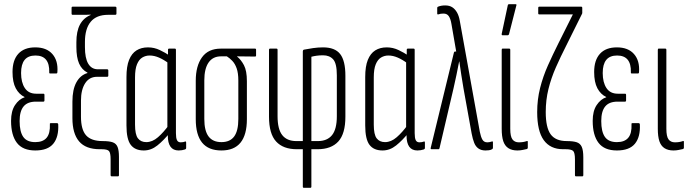

<svg xmlns="http://www.w3.org/2000/svg" viewBox="-20 -715 3311 920"><path d="M149 6Q89 6 61 -30.5Q33 -67 33 -136Q33 -183 52 -211.5Q71 -240 98 -249V-250Q71 -263 55.5 -292Q40 -321 40 -370Q40 -427 68 -457.5Q96 -488 149 -488Q203 -488 231 -456Q259 -424 255 -370Q255 -363 250 -363H220Q215 -363 216 -369Q218 -449 150 -449Q115 -449 98 -428Q81 -407 81 -365Q81 -320 99 -293Q117 -266 153 -266H188Q193 -266 193 -260V-234Q193 -228 188 -228H152Q112 -228 93 -205Q74 -182 74 -135Q74 -84 91.5 -59Q109 -34 149 -34Q186 -34 203.5 -55Q221 -76 219 -120Q218 -125 224 -125H253Q258 -125 259 -119Q262 -59 235.5 -26.5Q209 6 149 6Z M516 130Q510 130 510 124V48Q510 17 502 8.5Q494 0 467 0H458Q391 0 359 -37.5Q327 -75 327 -149V-228Q327 -286 346 -320.5Q365 -355 399 -365V-367Q372 -381 359 -410.5Q346 -440 346 -490V-513Q346 -565 363 -597Q380 -629 414 -643V-645Q403 -644 391.5 -644Q380 -644 369 -644H328Q323 -644 323 -650V-677Q323 -683 328 -683H532Q538 -683 538 -677V-650Q538 -644 532 -644H498Q442 -644 414.5 -610.5Q387 -577 387 -514V-489Q387 -436 403 -409.5Q419 -383 449 -383H493Q499 -383 499 -377V-353Q499 -347 493 -347H445Q408 -347 388 -316Q368 -285 368 -233V-156Q368 -94 392.5 -66.5Q417 -39 472 -39Q504 -39 520.5 -33Q537 -27 543.5 -10.5Q550 6 550 37V124Q550 130 545 130Z M669 6Q627 6 606.5 -21Q586 -48 586 -114V-346Q586 -397 598.5 -428Q611 -459 634 -473.5Q657 -488 689 -488Q719 -488 746 -475Q773 -462 792 -449L789 -411Q765 -429 742 -439Q719 -449 697 -449Q678 -449 662 -439.5Q646 -430 636.5 -407Q627 -384 627 -344V-118Q627 -70 641 -52Q655 -34 681 -34Q710 -34 737 -57.5Q764 -81 790 -117L793 -78Q764 -42 734 -18Q704 6 669 6ZM836 6Q784 6 784 -66V-90L782 -94V-424L785 -439V-476Q785 -482 790 -482H818Q823 -482 823 -476V-77Q823 -54 828 -43.5Q833 -33 846 -33Q852 -33 857.5 -34Q863 -35 868 -37Q872 -38 872 -32V-6Q872 -1 867 1Q852 6 836 6Z M1041 6Q979 6 948.5 -31.5Q918 -69 918 -144V-328Q918 -399 948 -440.5Q978 -482 1038 -482H1202Q1207 -482 1207 -477V-449Q1207 -444 1202 -444L1116 -445V-444Q1135 -429 1149 -402.5Q1163 -376 1163 -326V-144Q1163 -69 1132.5 -31.5Q1102 6 1041 6ZM1041 -34Q1082 -34 1102 -61Q1122 -88 1122 -145V-329Q1122 -365 1114 -387.5Q1106 -410 1093 -423.5Q1080 -437 1067 -445H1039Q1000 -445 979.5 -415.5Q959 -386 959 -330V-145Q959 -88 979.5 -61Q1000 -34 1041 -34Z M1436 185Q1431 185 1431 179V0H1402Q1337 0 1303 -37Q1269 -74 1269 -156V-476Q1269 -482 1274 -482H1305Q1310 -482 1310 -476V-158Q1310 -96 1332.5 -67.5Q1355 -39 1400 -39H1431V-469Q1431 -475 1436 -477Q1456 -481 1480 -484.5Q1504 -488 1528 -488Q1585 -488 1610 -456Q1635 -424 1635 -352V-156Q1635 -74 1601 -37Q1567 0 1502 0H1472V179Q1472 185 1467 185ZM1472 -39H1503Q1548 -39 1571 -67.5Q1594 -96 1594 -158V-354Q1594 -411 1576.5 -430.5Q1559 -450 1528 -450Q1511 -450 1497 -448Q1483 -446 1472 -443Z M1813 6Q1771 6 1750.5 -21Q1730 -48 1730 -114V-346Q1730 -397 1742.5 -428Q1755 -459 1778 -473.5Q1801 -488 1833 -488Q1863 -488 1890 -475Q1917 -462 1936 -449L1933 -411Q1909 -429 1886 -439Q1863 -449 1841 -449Q1822 -449 1806 -439.5Q1790 -430 1780.5 -407Q1771 -384 1771 -344V-118Q1771 -70 1785 -52Q1799 -34 1825 -34Q1854 -34 1881 -57.5Q1908 -81 1934 -117L1937 -78Q1908 -42 1878 -18Q1848 6 1813 6ZM1980 6Q1928 6 1928 -66V-90L1926 -94V-424L1929 -439V-476Q1929 -482 1934 -482H1962Q1967 -482 1967 -476V-77Q1967 -54 1972 -43.5Q1977 -33 1990 -33Q1996 -33 2001.5 -34Q2007 -35 2012 -37Q2016 -38 2016 -32V-6Q2016 -1 2011 1Q1996 6 1980 6Z M2306 6Q2286 6 2272.5 -3.5Q2259 -13 2252 -31Q2245 -49 2240 -75L2201 -291Q2195 -325 2190.5 -355.5Q2186 -386 2181 -420H2180Q2173 -385 2167 -355Q2161 -325 2153 -291L2086 -5Q2085 0 2081 0H2048Q2042 0 2044 -7L2155 -463Q2156 -468 2160 -468H2166L2143 -601Q2139 -625 2130.5 -637.5Q2122 -650 2105 -650Q2098 -650 2091.5 -649Q2085 -648 2080 -646Q2075 -645 2075 -650V-677Q2075 -682 2079 -683Q2094 -689 2113 -689Q2134 -689 2147.5 -680Q2161 -671 2170 -655Q2179 -639 2183 -616L2279 -84Q2284 -59 2291.5 -46Q2299 -33 2315 -33Q2325 -33 2337 -37Q2342 -39 2342 -33V-7Q2342 -2 2338 0Q2331 4 2322.5 5Q2314 6 2306 6Z M2459 6Q2433 6 2416 -5Q2399 -16 2391.5 -38.5Q2384 -61 2384 -98V-476Q2384 -482 2388 -482H2420Q2425 -482 2425 -476V-98Q2425 -61 2435.5 -47Q2446 -33 2466 -33Q2477 -33 2486.5 -34.5Q2496 -36 2504 -39Q2509 -41 2509 -35V-7Q2509 -3 2505 -1Q2496 1 2484 3.5Q2472 6 2459 6ZM2388 -546Q2383 -546 2384 -553L2413 -689Q2414 -695 2420 -695H2450Q2457 -695 2454 -688L2419 -551Q2417 -546 2413 -546Z M2740 130Q2735 130 2735 124V49Q2735 16 2726 8Q2717 0 2690 0H2678Q2617 0 2585.5 -43.5Q2554 -87 2554 -178Q2554 -238 2568 -293.5Q2582 -349 2605.5 -401.5Q2629 -454 2655 -506L2725 -646H2564Q2559 -646 2559 -651V-677Q2559 -683 2564 -683H2765Q2770 -683 2770 -677V-656Q2770 -654 2770 -652.5Q2770 -651 2769 -649L2693 -496Q2666 -443 2643.5 -392Q2621 -341 2608 -288.5Q2595 -236 2595 -178Q2595 -104 2618.5 -71.5Q2642 -39 2696 -39Q2726 -39 2743 -33.5Q2760 -28 2767.5 -11.5Q2775 5 2775 39V124Q2775 130 2770 130Z M2936 6Q2876 6 2848 -30.5Q2820 -67 2820 -136Q2820 -183 2839 -211.5Q2858 -240 2885 -249V-250Q2858 -263 2842.5 -292Q2827 -321 2827 -370Q2827 -427 2855 -457.5Q2883 -488 2936 -488Q2990 -488 3018 -456Q3046 -424 3042 -370Q3042 -363 3037 -363H3007Q3002 -363 3003 -369Q3005 -449 2937 -449Q2902 -449 2885 -428Q2868 -407 2868 -365Q2868 -320 2886 -293Q2904 -266 2940 -266H2975Q2980 -266 2980 -260V-234Q2980 -228 2975 -228H2939Q2899 -228 2880 -205Q2861 -182 2861 -135Q2861 -84 2878.5 -59Q2896 -34 2936 -34Q2973 -34 2990.5 -55Q3008 -76 3006 -120Q3005 -125 3011 -125H3040Q3045 -125 3046 -119Q3049 -59 3022.5 -26.5Q2996 6 2936 6Z M3207 6Q3181 6 3164 -5Q3147 -16 3139.5 -38.5Q3132 -61 3132 -98V-476Q3132 -482 3136 -482H3168Q3173 -482 3173 -476V-98Q3173 -61 3183.5 -47Q3194 -33 3214 -33Q3225 -33 3234.5 -34.5Q3244 -36 3252 -39Q3257 -41 3257 -35V-7Q3257 -3 3253 -1Q3244 1 3232 3.5Q3220 6 3207 6Z"/></svg>

Font: Sofia Sans Extra Condensed Light
Style: Regular
Weight: 300
Designer: Botio Nikoltchev, Ani Petrova
Foundry: lettersoup
Version: Version 4.101